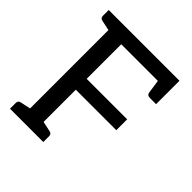

<svg xmlns="http://www.w3.org/2000/svg" viewBox="-194 -851 986 986"><g transform="rotate(45 298.5 -358.5)"><path d="M33 0V-41Q33 -59 49 -62L105 -74V-643L49 -655Q33 -658 33 -676V-717H547V-547H501Q483 -547 480 -563L469 -638H203V-387H497V-308H203V-74L259 -62Q275 -59 275 -41V0Z"/></g></svg>

Font: Aleo
Style: Regular
Weight: 400
Designer: Alessio Laiso
Foundry: Alessio Laiso
Version: Version 2.001; ttfautohint (v1.8.4.7-5d5b);gftools[0.9.29]